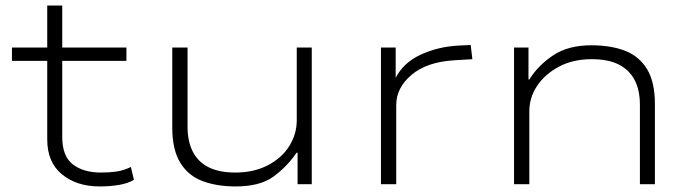

<svg xmlns="http://www.w3.org/2000/svg" viewBox="-20 -663 2500 691"><path d="M339 8Q256 8 203 -35.5Q150 -79 150 -161V-444H23V-492H150V-643H204V-492H435V-444H204V-170Q204 -101 242 -71.5Q280 -42 343 -42Q373 -42 398.5 -45.5Q424 -49 451 -62L462 -16Q441 -3 408.5 2.5Q376 8 339 8Z M828 8Q761 8 709.5 -11Q658 -30 629 -77Q600 -124 600 -204V-492H655V-207Q655 -154 674 -117Q693 -80 731 -61Q769 -42 827 -42Q894 -42 944.5 -68.5Q995 -95 1021.5 -138Q1048 -181 1048 -230V-492H1102V0H1051V-113H1047Q1012 -62 963.5 -27Q915 8 828 8Z M1351 0V-492H1404V-381H1403Q1431 -437 1493.5 -466Q1556 -495 1630 -499L1674 -501L1680 -450L1614 -446Q1516 -440 1461 -393.5Q1406 -347 1406 -285V0Z M1830 0V-492H1882V-377H1885Q1917 -428 1971 -464Q2025 -500 2108 -500Q2178 -500 2229 -480.5Q2280 -461 2308.5 -414.5Q2337 -368 2337 -288V0H2283V-285Q2283 -340 2263.5 -376Q2244 -412 2206.5 -431Q2169 -450 2109 -450Q2042 -450 1991.5 -423Q1941 -396 1913 -354Q1885 -312 1885 -262V0Z"/></svg>

Font: Nunito Sans 7pt Expanded ExtraLight
Style: Regular
Weight: 250
Width: 7
Designer: Vernon Adams
Foundry: Vernon Adams
Version: Version 3.101;gftools[0.9.27]